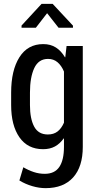

<svg xmlns="http://www.w3.org/2000/svg" viewBox="-20 -768 507 1001"><path d="M38.1 -285.2Q38.1 -401.4 81.3 -469.7Q124.5 -538.1 205.6 -538.1Q243.7 -538.1 271.5 -520.3Q299.3 -502.4 318.8 -469.2L320.3 -469.7L327.1 -528.3H411.6V-2.4Q411.6 101.1 361.3 157Q311 212.9 217.8 212.9Q184.1 212.9 148.2 202.4Q112.3 191.9 81.1 172.9L101.6 104Q127.9 119.6 155.8 128.9Q183.6 138.2 213.4 138.2Q265.1 138.2 289.3 102.3Q313.5 66.4 313.5 -2.9V-45.9L312 -46.4Q292.5 -18.6 266.4 -4.4Q240.2 9.8 204.6 9.8Q124.5 9.8 81.3 -52.2Q38.1 -114.3 38.1 -220.2ZM136.2 -220.2Q136.2 -148.9 158.2 -107.9Q180.2 -66.9 229.5 -66.9Q259.8 -66.9 280 -82.5Q300.3 -98.1 313.5 -128.4V-395Q300.3 -426.3 279.8 -443.6Q259.3 -460.9 230.5 -460.9Q181.2 -460.9 158.7 -413.1Q136.2 -365.2 136.2 -285.2ZM360.4 -634.3V-623.5H285.2L225.6 -699.2L167 -623.5H92.3V-634.8L196.8 -748H254.4Z"/></svg>

Font: Franco
Style: Regular
Weight: 400
Designer: Google
Version: Version 1.200311; 2013